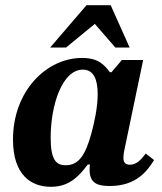

<svg xmlns="http://www.w3.org/2000/svg" viewBox="-20 -704 624 739"><path d="M176 15C240 15 278 -17 318 -71H326C325 -63 325 -56 325 -50C325 -2 351 12 402 12C508 12 549 -50 573 -88L541 -113C525 -92 507 -70 480 -70C459 -70 455 -83 455 -97C455 -112 460 -133 460 -133L531 -473H449L409 -426H403C382 -453 360 -481 296 -481C159 -481 30 -354 30 -167C30 -30 100 15 176 15ZM233 -68C195 -68 175 -90 175 -174C175 -301 220 -436 299 -436C341 -436 356 -397 356 -342C356 -291 343 -231 331 -188C309 -109 284 -68 233 -68ZM234 -521 345 -612 424 -521H479L406 -684H313L173 -521Z"/></svg>

Font: STIX Two Text
Style: Bold Italic
Weight: 700
Italic angle: -12°
Designer: Ross Mills, John Hudson & Paul Hanslow, Tiro Typeworks Ltd; with prior portions MicroPress Inc. and Coen Hoffman, Elsevi
Foundry: Tiro Typeworks Ltd
Version: Version 2.13 b171